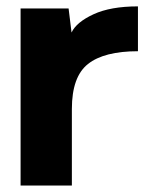

<svg xmlns="http://www.w3.org/2000/svg" viewBox="-20 -576 461 596"><path d="M408.2 -556.2V-417Q303.2 -417 253.2 -377.4Q203.1 -337.9 203.1 -237.8V0H43.9V-549.8H192.9L202.1 -475.1Q217.3 -507.3 270.3 -531.7Q323.2 -556.2 408.2 -556.2Z"/></svg>

Font: Oakes Grotesk
Style: Bold
Weight: 700
Designer: Samuel Oakes
Foundry: Samuel Oakes
Version: Version 1.0 | wf-rip DC20170320